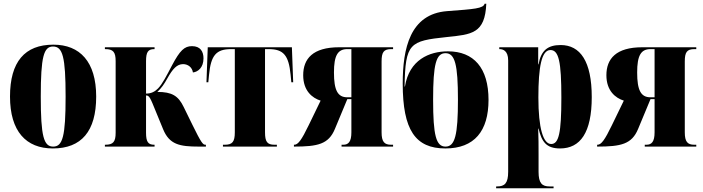

<svg xmlns="http://www.w3.org/2000/svg" viewBox="-20 -791 3793 1036"><path d="M265 10C419 10 499 -82 499 -270C499 -458 411 -550 268 -550C114 -550 34 -458 34 -270C34 -82 121 10 265 10ZM267 0C216 0 200 -55 200 -270C200 -485 216 -540 266 -540C318 -540 334 -485 334 -270C334 -55 318 0 267 0Z M546 0H814V-10H812C779 -10 768 -26 768 -75V-276C786 -276 791 -263 821 -189L860 -94C894 -11 949 0 1053 0H1091V-10H1088C1075 -10 1066 -20 1017 -120L971 -214C942 -274 908 -295 829 -295C853 -318 865 -336 883 -368C912 -420 935 -445 968 -445C994 -445 1017 -428 1021 -400C1048 -403 1078 -426 1078 -476C1078 -512 1062 -542 1016 -542C975 -542 951 -519 908 -438C878 -381 857 -339 833 -314C816 -297 797 -286 768 -286V-461C768 -510 779 -526 812 -526H814V-536H546V-526H548C591 -526 604 -510 604 -461V-75C604 -26 591 -10 548 -10H546Z M1183 0H1474V-10H1461C1422 -10 1410 -26 1410 -77V-526H1430C1509 -526 1538 -493 1548 -388L1552 -347H1562L1555 -536H1101L1094 -347H1104L1108 -388C1118 -493 1147 -526 1227 -526H1247V-77C1247 -26 1234 -10 1193 -10H1183Z M1566 0C1695 0 1753 -13 1787 -95L1854 -256H1876V-77C1876 -26 1860 -10 1832 -10H1823V0H2101V-10H2090C2054 -10 2039 -26 2039 -77V-459C2039 -509 2050 -526 2091 -526H2101V-536H1810C1668 -536 1616 -474 1616 -385C1616 -301 1665 -262 1710 -248L1646 -116C1607 -35 1588 -10 1568 -10H1566ZM1854 -266C1802 -266 1782 -304 1782 -400C1782 -491 1802 -526 1854 -526H1876V-266Z M2383 10C2540 10 2616 -84 2616 -252C2616 -425 2536 -514 2397 -514C2296 -514 2188 -468 2165 -324H2163C2167 -558 2190 -570 2390 -591C2526 -605 2597 -610 2604 -771H2595C2588 -745 2540 -742 2393 -731C2192 -716 2153 -529 2153 -340C2153 -90 2221 10 2383 10ZM2384 0C2333 0 2317 -60 2317 -253C2317 -445 2333 -504 2384 -504C2435 -504 2451 -443 2451 -253C2451 -62 2435 0 2384 0Z M2657 225H2967V215H2946C2905 215 2886 198 2886 136V43C2886 -4 2886 -50 2884 -97H2886C2903 -26 2928 10 3002 10C3111 10 3173 -75 3173 -267C3173 -460 3111 -548 3005 -548C2934 -548 2899 -517 2886 -444H2884V-536H2674V-526H2676C2692 -526 2722 -519 2722 -465V136C2722 198 2703 215 2662 215H2657ZM2954 -14C2911 -14 2885 -99 2885 -265C2885 -429 2902 -521 2950 -521C2995 -521 3009 -459 3009 -264C3009 -72 2995 -14 2954 -14Z M3202 0C3331 0 3389 -13 3423 -95L3490 -256H3512V-77C3512 -26 3496 -10 3468 -10H3459V0H3737V-10H3726C3690 -10 3675 -26 3675 -77V-459C3675 -509 3686 -526 3727 -526H3737V-536H3446C3304 -536 3252 -474 3252 -385C3252 -301 3301 -262 3346 -248L3282 -116C3243 -35 3224 -10 3204 -10H3202ZM3490 -266C3438 -266 3418 -304 3418 -400C3418 -491 3438 -526 3490 -526H3512V-266Z"/></svg>

Font: Noto Serif Display ExtraCondensed Black
Style: Regular
Weight: 900
Width: 2
Designer: Monotype Design Team
Foundry: Monotype Imaging Inc.
Version: Version 2.009